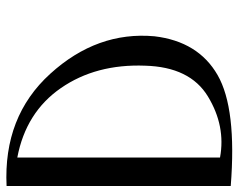

<svg xmlns="http://www.w3.org/2000/svg" viewBox="-96 -678 778 627"><g transform="rotate(-90 293.5 -364.0)"><path d="M0 0V-732C151.3 -739.3 273.5 -691.8 366.5 -589.5C459.5 -487.2 500.3 -373.7 489 -249C477.7 -153.7 435.5 -85 362.5 -43C289.5 -1 168.7 13.3 0 0ZM393 -280C397 -386.7 372.7 -478.2 320 -554.5C267.3 -630.8 191.7 -678.3 93 -697V-35C161.7 -22.3 228.2 -35.5 292.5 -74.5C356.8 -113.5 390.3 -182 393 -280Z"/></g></svg>

Font: Neocyr
Style: Regular
Weight: 400
Designer: Viktar Palstsiuk <vipals@gmail.com>
Version: 1.00